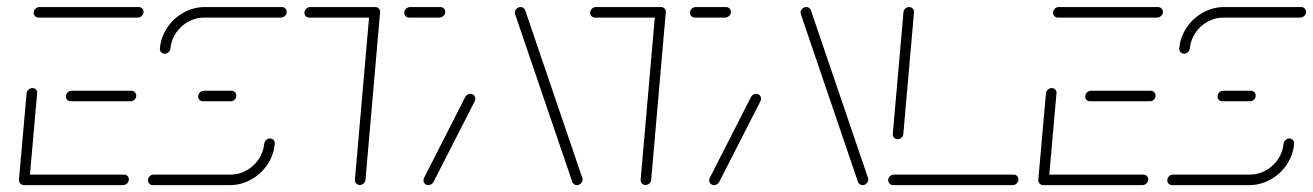

<svg xmlns="http://www.w3.org/2000/svg" viewBox="-20 -539 3823 559"><path d="M35.2 -15.9 57.4 -267.4Q58.1 -273.7 63.1 -278.1Q68.1 -282.6 74.4 -282.6Q80.7 -282.6 84.8 -278.1Q88.9 -273.7 88.1 -267.4L65.9 -15.9ZM355.2 -17Q355.2 -10 350.2 -5Q345.2 0 338.5 0H49.6Q43.7 0 39.4 -4.3Q35.2 -8.5 35.2 -14.8Q35.2 -21.1 40.2 -25.9Q45.2 -30.7 51.9 -30.7H341.1Q347 -30.7 351.1 -26.7Q355.2 -22.6 355.2 -17ZM171.9 -257.8Q171.9 -264.8 176.9 -269.8Q181.9 -274.8 188.5 -274.8H362.6Q368.5 -274.8 372.6 -270.6Q376.7 -266.3 376.7 -260.4Q376.7 -253.7 371.7 -248.9Q366.7 -244.1 360 -244.1H185.9Q180 -244.1 175.9 -248Q171.9 -251.9 171.9 -257.8ZM78.1 -501.9Q78.1 -508.5 83.1 -513.5Q88.1 -518.5 94.8 -518.5H383.7Q389.6 -518.5 393.9 -514.4Q398.1 -510.4 398.1 -504.4Q398.1 -497.8 393 -492.8Q387.8 -487.8 381.5 -487.8H92.2Q86.3 -487.8 82.2 -491.9Q78.1 -495.9 78.1 -501.9Z M765.9 -135.9Q772.2 -135.9 776.5 -131.3Q780.7 -126.7 780 -120.4Q777 -87.4 758.5 -59.8Q740 -32.2 710.9 -16.1Q681.9 0 648.9 0H424.8Q418.9 0 414.8 -4.1Q410.7 -8.1 410.7 -14.1Q410.7 -20.7 415.7 -25.7Q420.7 -30.7 427.4 -30.7H651.5Q675.9 -30.7 697.6 -42.8Q719.3 -54.8 733.1 -75.4Q747 -95.9 749.3 -120.4Q750 -126.7 754.8 -131.3Q759.6 -135.9 765.9 -135.9ZM668.1 -260.7Q668.1 -253.7 663.1 -248.9Q658.1 -244.1 651.5 -244.1H571.1Q565.2 -244.1 561.1 -248Q557 -251.9 557 -257.8Q557 -264.8 562 -269.8Q567 -274.8 573.7 -274.8H654.1Q660 -274.8 664.1 -270.7Q668.1 -266.7 668.1 -260.7ZM459.6 -382.6Q453.3 -382.6 449.1 -387.2Q444.8 -391.9 445.6 -398.1Q448.5 -431.1 467 -458.7Q485.6 -486.3 514.6 -502.4Q543.7 -518.5 576.3 -518.5H800.7Q806.7 -518.5 810.7 -514.4Q814.8 -510.4 814.8 -504.4Q814.8 -497.8 809.6 -492.8Q804.4 -487.8 798.1 -487.8H574.1Q549.6 -487.8 528 -475.7Q506.3 -463.7 492.4 -443.1Q478.5 -422.6 476.3 -398.1Q475.6 -391.9 470.7 -387.2Q465.9 -382.6 459.6 -382.6Z M1086.7 -504.1 1044.1 -15.6Q1043.7 -9.3 1038.7 -4.8Q1033.7 -0.4 1027.4 -0.4Q1021.1 -0.4 1017 -4.8Q1013 -9.3 1013.3 -15.6L1055.9 -504.1ZM866.3 -501.9Q866.3 -508.5 871.3 -513.5Q876.3 -518.5 883 -518.5H1072.6Q1078.5 -518.5 1082.6 -514.4Q1086.7 -510.4 1086.7 -504.4Q1086.7 -497.8 1081.5 -492.8Q1076.3 -487.8 1070 -487.8H880.4Q874.4 -487.8 870.4 -491.9Q866.3 -495.9 866.3 -501.9ZM1157 -501.9Q1157 -508.5 1162 -513.5Q1167 -518.5 1173.7 -518.5H1262.2Q1268.1 -518.5 1272.2 -514.4Q1276.3 -510.4 1276.3 -504.4Q1276.3 -497.8 1271.1 -492.8Q1265.9 -487.8 1259.6 -487.8H1171.1Q1165.2 -487.8 1161.1 -491.9Q1157 -495.9 1157 -501.9Z M1227 0Q1221.1 0 1217 -4.1Q1213 -8.1 1213 -14.1Q1213 -17.8 1214.8 -21.5L1334.8 -257Q1337 -261.1 1341.1 -263.5Q1345.2 -265.9 1349.6 -265.9Q1355.9 -265.9 1360.2 -261.3Q1364.4 -256.7 1363.7 -250.4Q1363.7 -248.1 1362.2 -244.4L1241.9 -8.9Q1239.6 -4.8 1235.6 -2.4Q1231.5 0 1227 0ZM1676.3 -15.6Q1675.6 -9.3 1670.7 -4.6Q1665.9 0 1659.6 0Q1655.2 0 1651.7 -2.4Q1648.1 -4.8 1646.3 -8.9L1480.7 -494.8Q1478.9 -500 1478.9 -503.3Q1479.6 -509.6 1484.4 -514.1Q1489.3 -518.5 1495.6 -518.5Q1500.4 -518.5 1503.9 -516.1Q1507.4 -513.7 1508.9 -509.6L1674.4 -23.7Q1676.3 -19.6 1676.3 -15.6Z M1918.5 -504.1 1875.9 -15.6Q1875.6 -9.3 1870.6 -4.8Q1865.6 -0.4 1859.3 -0.4Q1853 -0.4 1848.9 -4.8Q1844.8 -9.3 1845.2 -15.6L1887.8 -504.1ZM1698.1 -501.9Q1698.1 -508.5 1703.1 -513.5Q1708.1 -518.5 1714.8 -518.5H1904.4Q1910.4 -518.5 1914.4 -514.4Q1918.5 -510.4 1918.5 -504.4Q1918.5 -497.8 1913.3 -492.8Q1908.1 -487.8 1901.9 -487.8H1712.2Q1706.3 -487.8 1702.2 -491.9Q1698.1 -495.9 1698.1 -501.9ZM1988.9 -501.9Q1988.9 -508.5 1993.9 -513.5Q1998.9 -518.5 2005.6 -518.5H2094.1Q2100 -518.5 2104.1 -514.4Q2108.1 -510.4 2108.1 -504.4Q2108.1 -497.8 2103 -492.8Q2097.8 -487.8 2091.5 -487.8H2003Q1997 -487.8 1993 -491.9Q1988.9 -495.9 1988.9 -501.9Z M2058.9 0Q2053 0 2048.9 -4.1Q2044.8 -8.1 2044.8 -14.1Q2044.8 -17.8 2046.7 -21.5L2166.7 -257Q2168.9 -261.1 2173 -263.5Q2177 -265.9 2181.5 -265.9Q2187.8 -265.9 2192 -261.3Q2196.3 -256.7 2195.6 -250.4Q2195.6 -248.1 2194.1 -244.4L2073.7 -8.9Q2071.5 -4.8 2067.4 -2.4Q2063.3 0 2058.9 0ZM2508.1 -15.6Q2507.4 -9.3 2502.6 -4.6Q2497.8 0 2491.5 0Q2487 0 2483.5 -2.4Q2480 -4.8 2478.1 -8.9L2312.6 -494.8Q2310.7 -500 2310.7 -503.3Q2311.5 -509.6 2316.3 -514.1Q2321.1 -518.5 2327.4 -518.5Q2332.2 -518.5 2335.7 -516.1Q2339.3 -513.7 2340.7 -509.6L2506.3 -23.7Q2508.1 -19.6 2508.1 -15.6Z M2945.2 -16.7Q2945.2 -10 2940 -5Q2934.8 0 2928.5 0H2580.4Q2574.4 0 2570.2 -4.3Q2565.9 -8.5 2565.9 -14.8Q2565.9 -21.1 2570.9 -25.9Q2575.9 -30.7 2582.6 -30.7H2931.1Q2937 -30.7 2941.1 -26.7Q2945.2 -22.6 2945.2 -16.7ZM2593.3 -133.7Q2587 -133.7 2583 -138.1Q2578.9 -142.6 2579.3 -148.9L2610.4 -503.3Q2610.7 -509.3 2615.6 -513.9Q2620.4 -518.5 2626.7 -518.5Q2633 -518.5 2637.2 -514.1Q2641.5 -509.6 2641.1 -503.3L2610 -148.9Q2609.6 -142.6 2604.6 -138.1Q2599.6 -133.7 2593.3 -133.7Z M3003 -15.9 3025.2 -267.4Q3025.9 -273.7 3030.9 -278.1Q3035.9 -282.6 3042.2 -282.6Q3048.5 -282.6 3052.6 -278.1Q3056.7 -273.7 3055.9 -267.4L3033.7 -15.9ZM3323 -17Q3323 -10 3318 -5Q3313 0 3306.3 0H3017.4Q3011.5 0 3007.2 -4.3Q3003 -8.5 3003 -14.8Q3003 -21.1 3008 -25.9Q3013 -30.7 3019.6 -30.7H3308.9Q3314.8 -30.7 3318.9 -26.7Q3323 -22.6 3323 -17ZM3139.6 -257.8Q3139.6 -264.8 3144.6 -269.8Q3149.6 -274.8 3156.3 -274.8H3330.4Q3336.3 -274.8 3340.4 -270.6Q3344.4 -266.3 3344.4 -260.4Q3344.4 -253.7 3339.4 -248.9Q3334.4 -244.1 3327.8 -244.1H3153.7Q3147.8 -244.1 3143.7 -248Q3139.6 -251.9 3139.6 -257.8ZM3045.9 -501.9Q3045.9 -508.5 3050.9 -513.5Q3055.9 -518.5 3062.6 -518.5H3351.5Q3357.4 -518.5 3361.7 -514.4Q3365.9 -510.4 3365.9 -504.4Q3365.9 -497.8 3360.7 -492.8Q3355.6 -487.8 3349.3 -487.8H3060Q3054.1 -487.8 3050 -491.9Q3045.9 -495.9 3045.9 -501.9Z M3733.7 -135.9Q3740 -135.9 3744.3 -131.3Q3748.5 -126.7 3747.8 -120.4Q3744.8 -87.4 3726.3 -59.8Q3707.8 -32.2 3678.7 -16.1Q3649.6 0 3616.7 0H3392.6Q3386.7 0 3382.6 -4.1Q3378.5 -8.1 3378.5 -14.1Q3378.5 -20.7 3383.5 -25.7Q3388.5 -30.7 3395.2 -30.7H3619.3Q3643.7 -30.7 3665.4 -42.8Q3687 -54.8 3700.9 -75.4Q3714.8 -95.9 3717 -120.4Q3717.8 -126.7 3722.6 -131.3Q3727.4 -135.9 3733.7 -135.9ZM3635.9 -260.7Q3635.9 -253.7 3630.9 -248.9Q3625.9 -244.1 3619.3 -244.1H3538.9Q3533 -244.1 3528.9 -248Q3524.8 -251.9 3524.8 -257.8Q3524.8 -264.8 3529.8 -269.8Q3534.8 -274.8 3541.5 -274.8H3621.9Q3627.8 -274.8 3631.9 -270.7Q3635.9 -266.7 3635.9 -260.7ZM3427.4 -382.6Q3421.1 -382.6 3416.9 -387.2Q3412.6 -391.9 3413.3 -398.1Q3416.3 -431.1 3434.8 -458.7Q3453.3 -486.3 3482.4 -502.4Q3511.5 -518.5 3544.1 -518.5H3768.5Q3774.4 -518.5 3778.5 -514.4Q3782.6 -510.4 3782.6 -504.4Q3782.6 -497.8 3777.4 -492.8Q3772.2 -487.8 3765.9 -487.8H3541.9Q3517.4 -487.8 3495.7 -475.7Q3474.1 -463.7 3460.2 -443.1Q3446.3 -422.6 3444.1 -398.1Q3443.3 -391.9 3438.5 -387.2Q3433.7 -382.6 3427.4 -382.6Z"/></svg>

Font: 26F Galaxy Sans Ultra Light
Style: Italic
Weight: 200
Italic angle: -5°
Designer: C₂₉H₂₅N₃O₅
Version: Version 1.200